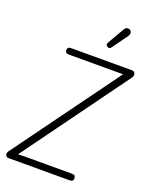

<svg xmlns="http://www.w3.org/2000/svg" viewBox="-221 -1392 1191 1507"><g transform="rotate(20 374.0 -638.5)"><path d="M25.5 -49 664.5 -926 616 -925.5H212.5Q193.5 -925.5 187 -932.8Q180.5 -940 180.5 -952Q180.5 -963.5 187 -971.2Q193.5 -979 212.5 -979H720.5Q729 -979 735 -975Q741 -971 744.5 -964.5Q748.5 -956.5 747.8 -946.8Q747 -937 740 -927L104.5 -53.5L160.5 -55H553Q572.5 -55 578.8 -47.5Q585 -40 585 -27Q585 -15 578.8 -7.5Q572.5 0 553 0H43.5Q34 0 27.8 -5Q21.5 -10 19 -17Q17 -24.5 18.5 -33Q20 -41.5 25.5 -49ZM476.5 -1085.5Q468.5 -1090.5 464.5 -1098Q460.5 -1105.5 469.5 -1121L546.5 -1255Q559 -1276.5 574.2 -1277.2Q589.5 -1278 598.5 -1270.5Q610 -1260 609.5 -1247.2Q609 -1234.5 600.5 -1222.5L508 -1094.5Q499 -1082 491.2 -1081.8Q483.5 -1081.5 476.5 -1085.5Z"/></g></svg>

Font: Edu QLD Hand
Style: Regular
Weight: 400
Designer: Tina and Corey Anderson, Eben Sorkin
Foundry: Sorkin Type Co.
Version: Version 2.000